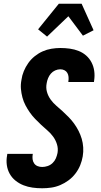

<svg xmlns="http://www.w3.org/2000/svg" viewBox="-20 -1000 540 1028"><path d="M206 8Q179 8 154 4.5Q129 1 106 -8Q83 -17 63.5 -32.5Q44 -48 32 -69.5Q20 -91 16.5 -116.5Q13 -142 18 -168L19 -176H156L155 -173Q153 -160 154.5 -147.5Q156 -135 163 -125Q170 -115 181.5 -110.5Q193 -106 206 -106Q220 -106 235 -111Q250 -116 261.5 -127Q273 -138 279 -152Q285 -166 288 -181Q292 -205 285 -227.5Q278 -250 264.5 -268.5Q251 -287 234 -301.5Q217 -316 200.5 -331.5Q184 -347 168.5 -363Q153 -379 140 -397.5Q127 -416 116.5 -436Q106 -456 100 -478.5Q94 -501 92 -524.5Q90 -548 95 -573Q98 -596 107.5 -619Q117 -642 131.5 -662.5Q146 -683 166 -699Q186 -715 208.5 -725Q231 -735 255.5 -739Q280 -743 303 -743Q329 -743 354 -739.5Q379 -736 401.5 -727Q424 -718 441.5 -702.5Q459 -687 470 -666Q481 -645 484.5 -620Q488 -595 484 -569L483 -561H346V-564Q348 -576 347 -588Q346 -600 340.5 -609.5Q335 -619 325 -624Q315 -629 303 -629Q289 -629 275.5 -623Q262 -617 252.5 -606Q243 -595 237.5 -581.5Q232 -568 230 -555Q225 -530 231.5 -507.5Q238 -485 251.5 -466.5Q265 -448 282 -433.5Q299 -419 315.5 -404Q332 -389 348 -372.5Q364 -356 377 -338Q390 -320 400.5 -299.5Q411 -279 417.5 -257Q424 -235 425.5 -211Q427 -187 423 -163Q419 -139 409.5 -115.5Q400 -92 384 -71Q368 -50 347 -34.5Q326 -19 302.5 -9Q279 1 254.5 4.5Q230 8 206 8ZM232 -804 184 -843 295 -980H417L481 -838L424 -809L346 -913Z"/></svg>

Font: Iosevka SS18 Heavy
Style: Italic
Weight: 900
Italic angle: -9°
Monospace: yes
Designer: Belleve Invis
Foundry: Belleve Invis
Version: Version 25.1.1; ttfautohint (v1.8.4)